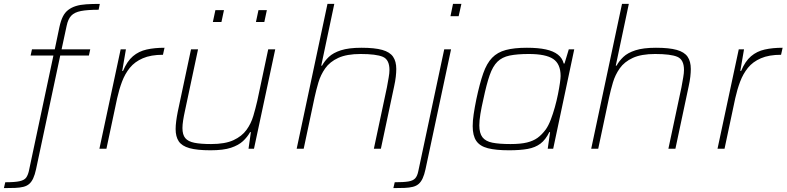

<svg xmlns="http://www.w3.org/2000/svg" viewBox="-88 -763 4035 985"><path d="M-68 202 -61 172Q-11 172 13 166.5Q37 161 46 148.5Q55 136 60 115L186 -478H69L76 -510H193L217 -625Q224 -657 234.5 -678Q245 -699 262 -712Q279 -725 301.5 -732Q324 -739 354.5 -741Q385 -743 424 -743L418 -713Q361 -713 327.5 -706.5Q294 -700 277.5 -682.5Q261 -665 254 -631L228 -510H375L368 -478H221L97 105Q91 133 82.5 151.5Q74 170 62 180.5Q50 191 32 195.5Q14 200 -10.5 201Q-35 202 -68 202Z M422 0 531 -510H558L539 -399H543Q564 -449 594 -474.5Q624 -500 664.5 -509Q705 -518 756 -518L748 -482Q686 -482 644.5 -464Q603 -446 578 -415Q553 -384 538 -344Q523 -304 513 -259L458 0Z M992 8Q923 8 884 -3Q845 -14 829 -38Q813 -62 813 -101Q813 -119 816 -142Q819 -165 824 -190L892 -510H928L861 -195Q855 -168 851.5 -145.5Q848 -123 848 -106Q848 -72 862.5 -54.5Q877 -37 909.5 -30.5Q942 -24 995 -24Q1067 -24 1110 -44Q1153 -64 1176.5 -96.5Q1200 -129 1211.5 -168Q1223 -207 1232 -246L1288 -510H1324L1215 0H1187L1199 -85H1195Q1181 -60 1158.5 -39Q1136 -18 1097 -5Q1058 8 992 8ZM1225 -650 1238 -711H1281L1268 -650ZM1004 -650 1017 -711H1061L1048 -650Z M1434 0 1592 -743H1627L1560 -426H1564Q1577 -450 1599 -471Q1621 -492 1661 -505Q1701 -518 1766 -518Q1834 -518 1873 -507Q1912 -496 1928.5 -472Q1945 -448 1945 -409Q1945 -392 1942.5 -369.5Q1940 -347 1934 -320L1866 0H1830L1897 -315Q1902 -343 1906 -365.5Q1910 -388 1910 -404Q1910 -457 1876 -471.5Q1842 -486 1762 -486Q1691 -486 1647.5 -466Q1604 -446 1580.5 -412.5Q1557 -379 1545.5 -340Q1534 -301 1526 -264L1470 0Z M2223 -680 2236 -743H2279L2265 -680ZM1930 202 1937 172Q1983 172 2007 168Q2031 164 2042 152Q2053 140 2058 115L2191 -510H2226L2095 105Q2089 133 2080.5 151.5Q2072 170 2060 180.5Q2048 191 2030 195.5Q2012 200 1987.5 201Q1963 202 1930 202Z M2524 8Q2456 8 2415 -2.5Q2374 -13 2355.5 -40Q2337 -67 2337 -116Q2337 -143 2342 -177Q2347 -211 2356 -255Q2373 -335 2391 -386.5Q2409 -438 2436.5 -466.5Q2464 -495 2507 -506.5Q2550 -518 2615 -518Q2673 -518 2712 -509.5Q2751 -501 2774 -483Q2797 -465 2804 -437H2808L2830 -510H2858L2750 0H2722L2734 -85H2730Q2711 -46 2684.5 -26Q2658 -6 2619 1Q2580 8 2524 8ZM2531 -24Q2583 -24 2615.5 -32Q2648 -40 2670 -56Q2692 -72 2712 -99Q2726 -119 2737.5 -149Q2749 -179 2758.5 -213Q2768 -247 2774.5 -279.5Q2781 -312 2784.5 -337Q2788 -362 2788 -373Q2788 -435 2750 -460.5Q2712 -486 2625 -486Q2565 -486 2526.5 -478Q2488 -470 2464 -446.5Q2440 -423 2424 -377Q2408 -331 2392 -255Q2382 -212 2376.5 -178Q2371 -144 2371 -120Q2371 -80 2387 -59Q2403 -38 2438 -31Q2473 -24 2531 -24Z M2945 0 3103 -743H3138L3071 -426H3075Q3088 -450 3110 -471Q3132 -492 3172 -505Q3212 -518 3277 -518Q3345 -518 3384 -507Q3423 -496 3439.5 -472Q3456 -448 3456 -409Q3456 -392 3453.5 -369.5Q3451 -347 3445 -320L3377 0H3341L3408 -315Q3413 -343 3417 -365.5Q3421 -388 3421 -404Q3421 -457 3387 -471.5Q3353 -486 3273 -486Q3202 -486 3158.5 -466Q3115 -446 3091.5 -412.5Q3068 -379 3056.5 -340Q3045 -301 3037 -264L2981 0Z M3593 0 3702 -510H3729L3710 -399H3714Q3735 -449 3765 -474.5Q3795 -500 3835.5 -509Q3876 -518 3927 -518L3919 -482Q3857 -482 3815.5 -464Q3774 -446 3749 -415Q3724 -384 3709 -344Q3694 -304 3684 -259L3629 0Z"/></svg>

Font: Saira SemiExpanded Thin
Style: Italic
Weight: 250
Width: 6
Italic angle: -12°
Designer: Hector Gatti with collaboration of the Omnibus-Type team
Foundry: Omnibus-Type
Version: Version 1.101